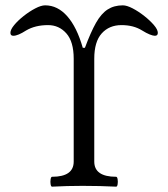

<svg xmlns="http://www.w3.org/2000/svg" viewBox="-20 -696 630 719"><path d="M175 3Q171 3 169.5 -6Q168 -15 169.5 -24.5Q171 -34 175 -34Q256 -34 256 -91V-476Q256 -540 228.5 -571Q201 -602 160 -602Q112 -602 78 -582Q47 -562 30 -562Q19 -562 19 -573Q19 -585 33 -602Q47 -619 68.5 -636Q90 -653 112 -664.5Q134 -676 149 -676Q196 -676 232 -635Q268 -594 290 -517H298Q320 -576 339.5 -610.5Q359 -645 383 -660.5Q407 -676 440 -676Q455 -676 477 -664.5Q499 -653 520.5 -636Q542 -619 556.5 -602Q571 -585 571 -573Q571 -562 560 -562Q553 -562 540.5 -567Q528 -572 512 -582Q480 -602 435 -602Q389 -602 361 -571Q333 -540 333 -476V-91Q333 -34 415 -34Q419 -34 420.5 -24.5Q422 -15 420.5 -6Q419 3 415 3Q354 0 289 0Q231 0 175 3Z"/></svg>

Font: Junicode Two Beta Condensed
Style: Regular
Weight: 400
Width: 3
Designer: Peter S. Baker
Foundry: Briery Creek Software
Version: Version 1.053; ttfautohint (v1.8.4)